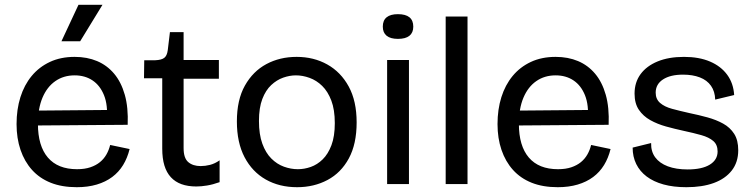

<svg xmlns="http://www.w3.org/2000/svg" viewBox="-20 -767 3137 800"><path d="M300 13Q238 13 191.5 -5.5Q145 -24 113.5 -59Q82 -94 65.5 -142.5Q49 -191 49 -250Q49 -311 65 -362Q81 -413 112 -450.5Q143 -488 188 -509Q233 -530 291 -530Q343 -530 384.5 -512.5Q426 -495 455.5 -460Q485 -425 500 -372Q515 -319 512 -247L107 -244V-306L455 -309L425 -267Q430 -329 413.5 -370Q397 -411 365.5 -432Q334 -453 291 -453Q245 -453 210.5 -429Q176 -405 157 -360Q138 -315 138 -251Q138 -159 179.5 -110.5Q221 -62 301 -62Q333 -62 356.5 -70Q380 -78 396.5 -91.5Q413 -105 423.5 -123.5Q434 -142 439 -163L520 -146Q511 -109 493 -79.5Q475 -50 447.5 -29.5Q420 -9 383 2Q346 13 300 13ZM314 -595H236L307 -747H407Z M798 10Q763 10 736.5 0.5Q710 -9 692 -28.5Q674 -48 665 -77.5Q656 -107 656 -148V-441H580L581 -516H627Q653 -517 664.5 -526Q676 -535 679 -558L688 -633H745V-517H892V-439H745V-150Q745 -108 764.5 -91.5Q784 -75 816 -75Q835 -75 855 -80Q875 -85 895 -99V-8Q867 2 842.5 6Q818 10 798 10Z M1218 13Q1144 13 1087.5 -19Q1031 -51 999 -112Q967 -173 967 -261Q967 -351 1000.5 -410.5Q1034 -470 1090 -500Q1146 -530 1216 -530Q1287 -530 1343.5 -498.5Q1400 -467 1433 -406.5Q1466 -346 1466 -257Q1466 -167 1433.5 -107Q1401 -47 1344.5 -17Q1288 13 1218 13ZM1221 -62Q1248 -62 1275 -71.5Q1302 -81 1324.5 -103Q1347 -125 1361 -162Q1375 -199 1375 -254Q1375 -310 1360.5 -348Q1346 -386 1322.5 -409Q1299 -432 1270 -442.5Q1241 -453 1213 -453Q1187 -453 1160 -443.5Q1133 -434 1110 -412.5Q1087 -391 1073 -354.5Q1059 -318 1059 -263Q1059 -207 1073 -168.5Q1087 -130 1110.5 -106.5Q1134 -83 1163 -72.5Q1192 -62 1221 -62Z M1593 0V-517H1684V0ZM1638 -605Q1607 -605 1591 -618Q1575 -631 1575 -656Q1575 -682 1591 -695Q1607 -708 1638 -708Q1670 -708 1686 -695Q1702 -682 1702 -656Q1702 -631 1686 -618Q1670 -605 1638 -605Z M1837 0V-698H1928V0Z M2304 13Q2242 13 2195.5 -5.5Q2149 -24 2117.5 -59Q2086 -94 2069.5 -142.5Q2053 -191 2053 -250Q2053 -311 2069 -362Q2085 -413 2116 -450.5Q2147 -488 2192 -509Q2237 -530 2295 -530Q2347 -530 2388.5 -512.5Q2430 -495 2459.5 -460Q2489 -425 2504 -372Q2519 -319 2516 -247L2111 -244V-306L2459 -309L2429 -267Q2434 -329 2417.5 -370Q2401 -411 2369.5 -432Q2338 -453 2295 -453Q2249 -453 2214.5 -429Q2180 -405 2161 -360Q2142 -315 2142 -251Q2142 -159 2183.5 -110.5Q2225 -62 2305 -62Q2337 -62 2360.5 -70Q2384 -78 2400.5 -91.5Q2417 -105 2427.5 -123.5Q2438 -142 2443 -163L2524 -146Q2515 -109 2497 -79.5Q2479 -50 2451.5 -29.5Q2424 -9 2387 2Q2350 13 2304 13Z M2840 13Q2786 13 2744.5 1.5Q2703 -10 2674.5 -31.5Q2646 -53 2631 -83.5Q2616 -114 2616 -152L2693 -171Q2692 -136 2710 -111.5Q2728 -87 2762.5 -74Q2797 -61 2845 -61Q2905 -61 2937.5 -81Q2970 -101 2970 -136Q2970 -164 2952 -179.5Q2934 -195 2902 -204Q2870 -213 2828 -222Q2791 -230 2755 -240Q2719 -250 2689.5 -266.5Q2660 -283 2642 -309.5Q2624 -336 2624 -377Q2624 -424 2649 -458Q2674 -492 2720 -511Q2766 -530 2830 -530Q2893 -530 2938.5 -510.5Q2984 -491 3010 -455.5Q3036 -420 3039 -371L2960 -352Q2959 -386 2942.5 -409.5Q2926 -433 2896 -444.5Q2866 -456 2826 -456Q2773 -456 2742.5 -436Q2712 -416 2712 -381Q2712 -354 2730.5 -338Q2749 -322 2780.5 -313.5Q2812 -305 2852 -296Q2891 -288 2927.5 -278Q2964 -268 2993 -252Q3022 -236 3039 -209.5Q3056 -183 3056 -141Q3056 -91 3029 -56.5Q3002 -22 2954 -4.5Q2906 13 2840 13Z"/></svg>

Font: Bricolage Grotesque 48pt Condensed ExtraBold
Style: Regular
Weight: 400
Version: Version 1.000;gftools[0.9.30]